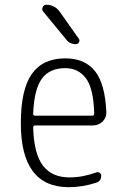

<svg xmlns="http://www.w3.org/2000/svg" viewBox="-20 -775 540 805"><path d="M253.9 -489.3Q187.5 -489.3 155.3 -444.8Q123 -400.4 119.1 -297.9Q119.1 -290 127 -290H367.2Q375 -290 375 -298.8Q372.1 -405.3 339.8 -447.3Q307.6 -489.3 253.9 -489.3ZM268.6 9.8Q66.4 9.8 67.4 -259.8Q67.4 -399.4 113.3 -464.8Q159.2 -530.3 253.9 -530.3Q335.9 -530.3 378.4 -476.6Q420.9 -422.9 425.8 -304.7Q426.8 -281.2 409.7 -265.1Q392.6 -249 369.1 -249H127Q119.1 -249 119.1 -240.2Q122.1 -130.9 159.7 -81.1Q197.3 -31.2 271.5 -31.2Q326.2 -31.2 382.8 -51.8Q390.6 -54.7 397.5 -50.8Q404.3 -46.9 404.3 -39.1Q404.3 -14.6 382.8 -8.8Q325.2 9.8 268.6 9.8ZM173.8 -754.9Q210 -754.9 231.4 -724.6L310.5 -612.3Q315.4 -605.5 311 -597.7Q306.6 -589.8 298.8 -589.8Q271.5 -589.8 256.8 -610.4L161.1 -726.6Q154.3 -734.4 158.7 -744.6Q163.1 -754.9 173.8 -754.9Z"/></svg>

Font: Rounded Mgen+ 1mn light
Style: Regular
Weight: 200
Designer: [Source Han Sans]
Ryoko NISHIZUKA  (kana & ideographs); Paul D. Hunt (Latin, Greek & Cyrillic); Wenlong ZHANG  (bopomofo
Version: Version 1.059.20150602